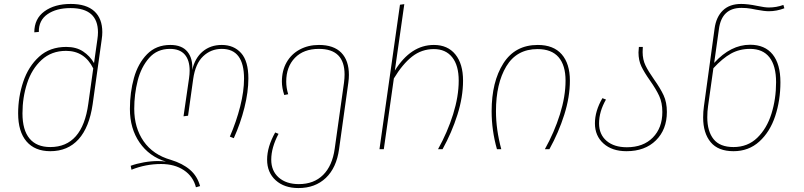

<svg xmlns="http://www.w3.org/2000/svg" viewBox="-20 -757 4081 974"><path d="M499 -594Q499 -577 496 -557L450 -228Q433 -111 378.5 -50.5Q324 10 235 10Q157 10 114.5 -39.5Q72 -89 72 -182Q72 -265 98 -342.5Q124 -420 178.5 -469.5Q233 -519 316 -519Q367 -519 401.5 -496Q436 -473 457 -437L474 -557Q477 -577 477 -593Q477 -716 338 -716Q266 -716 221 -685Q176 -654 177 -595L154 -593Q154 -662 205.5 -699.5Q257 -737 339 -737Q418 -737 458.5 -700Q499 -663 499 -594ZM453 -410Q409 -499 315 -499Q241 -499 191 -453Q141 -407 117.5 -334.5Q94 -262 94 -182Q94 -97 130 -54Q166 -11 235 -11Q398 -11 428 -231Z M1240 -359Q1240 -291 1220 -211Q1200 -131 1166 -56L1146 -64Q1179 -140 1198.5 -217Q1218 -294 1218 -358Q1218 -509 1105 -509Q1050 -509 1010.5 -471.5Q971 -434 960 -356L934 -170L911 -167L939 -360Q942 -381 942 -399Q942 -452 917 -480.5Q892 -509 842 -509Q777 -509 736.5 -463Q696 -417 678.5 -348Q661 -279 661 -205Q661 -109 708.5 -40.5Q756 28 847 54Q906 72 943.5 104Q981 136 995 187L974 193Q960 138 913 106.5Q866 75 797 75Q719 75 647 104L643 84Q673 73 710 66.5Q747 60 781 60Q804 60 822 63Q737 37 688 -34Q639 -105 639 -204V-205Q639 -288 659.5 -361.5Q680 -435 726 -482Q772 -529 844 -529Q903 -529 931 -494.5Q959 -460 955 -402Q969 -463 1008.5 -496Q1048 -529 1105 -529Q1166 -529 1203 -488Q1240 -447 1240 -359Z M1750 -377Q1750 -358 1747 -337L1700 0Q1687 94 1633 145.5Q1579 197 1494 197Q1422 197 1378.5 157.5Q1335 118 1335 53Q1335 -12 1376 -85L1393 -78Q1356 -8 1356 53Q1356 110 1394 143.5Q1432 177 1496 177Q1572 177 1619 130.5Q1666 84 1678 -3L1725 -337Q1728 -360 1728 -379Q1728 -509 1598 -509Q1520 -509 1476 -463.5Q1432 -418 1432 -343Q1432 -311 1442 -279L1422 -275Q1410 -311 1410 -343Q1410 -399 1434 -441Q1458 -483 1501 -506Q1544 -529 1598 -529Q1673 -529 1711.5 -489.5Q1750 -450 1750 -377Z M2329 -348Q2329 -265 2300.5 -175Q2272 -85 2225 0H2202Q2250 -86 2278.5 -177Q2307 -268 2307 -348Q2307 -425 2274 -466.5Q2241 -508 2181 -508Q2119 -508 2070.5 -470Q2022 -432 1978 -359L1927 0H1905L2009 -733L2031 -736L1983 -399Q2064 -529 2181 -529Q2251 -529 2290 -481Q2329 -433 2329 -348Z M2871 -348Q2871 -265 2842.5 -175Q2814 -85 2767 0H2744Q2792 -86 2820.5 -177Q2849 -268 2849 -348Q2849 -426 2813.5 -467Q2778 -508 2707 -508Q2601 -508 2548.5 -420.5Q2496 -333 2496 -193Q2496 -100 2523 0H2501Q2474 -95 2474 -193Q2474 -342 2533.5 -435.5Q2593 -529 2708 -529Q2788 -529 2829.5 -481.5Q2871 -434 2871 -348Z M3298 -354Q3330 -309 3346.5 -273.5Q3363 -238 3363 -189Q3363 -100 3307.5 -45Q3252 10 3158 10Q3085 10 3041.5 -29Q2998 -68 2998 -131Q2998 -194 3036 -259L3054 -252Q3019 -191 3019 -131Q3019 -75 3057 -42.5Q3095 -10 3160 -10Q3243 -10 3291.5 -59Q3340 -108 3340 -189Q3340 -236 3324 -270.5Q3308 -305 3277 -349Q3248 -390 3233.5 -420.5Q3219 -451 3219 -491Q3219 -499 3221 -519H3241Q3240 -510 3240 -493Q3240 -455 3254.5 -425Q3269 -395 3298 -354Z M3939 -340Q3939 -248 3912.5 -168Q3886 -88 3832 -39Q3778 10 3701 10Q3623 10 3585 -36Q3547 -82 3547 -161Q3547 -191 3551 -218L3605 -612Q3613 -671 3647 -704Q3681 -737 3740 -737Q3774 -737 3822 -727Q3860 -719 3880 -719Q3919 -719 3954 -732L3959 -715Q3920 -700 3880 -700Q3858 -700 3816 -708Q3812 -709 3790 -713Q3768 -717 3741 -717Q3641 -717 3627 -609L3603 -438Q3687 -530 3785 -530Q3860 -530 3899.5 -481Q3939 -432 3939 -340ZM3917 -340Q3917 -423 3883.5 -466Q3850 -509 3785 -509Q3731 -509 3688 -485Q3645 -461 3599 -411L3572 -219Q3568 -192 3568 -162Q3568 -91 3600 -51Q3632 -11 3701 -11Q3773 -11 3821.5 -58Q3870 -105 3893.5 -180Q3917 -255 3917 -340Z"/></svg>

Font: FiraGO Thin
Style: Italic
Weight: 100
Italic angle: -8°
Designer: bBox Type GmbH
Foundry: bBox Type GmbH
Version: Version 1.001